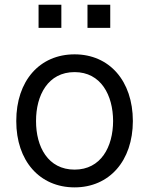

<svg xmlns="http://www.w3.org/2000/svg" viewBox="-20 -783 632 814"><path d="M240.1 -664.8V-762.8H143.5V-664.8ZM447.4 -664.8V-762.8H350.9V-664.8ZM296.2 11.4C443.5 11.4 543 -100.9 543.3 -269.9C543 -440.3 443.5 -552.6 296.2 -552.6C148.1 -552.6 48.7 -440.3 49 -269.9C48.7 -100.9 148.1 11.4 296.2 11.4ZM296.2 -63.9C183.6 -63.9 132.5 -160.5 132.8 -269.9C132.5 -379.3 183.6 -477.3 296.2 -477.3C408 -477.3 459.2 -379.3 459.5 -269.9C459.2 -160.5 408 -63.9 296.2 -63.9Z"/></svg>

Font: Riot Sans 2.0
Style: Regular
Weight: 400
Designer: Rasmus Andersson
Foundry: rsms
Version: Version 3.006;hotconv 1.0.109;makeotfexe 2.5.65596